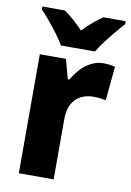

<svg xmlns="http://www.w3.org/2000/svg" viewBox="-86 -820 596 874"><g transform="rotate(10 211.5 -383.0)"><path d="M357 -560Q371 -560 385.5 -558Q400 -556 411 -553L396 -396Q386 -398 372.5 -400Q359 -402 339 -402Q317 -402 296.5 -395.5Q276 -389 259.5 -374Q243 -359 234 -335.5Q225 -312 225 -276V0H64V-550H185L209 -460H217Q231 -486 252 -509Q273 -532 300 -546Q327 -560 357 -560ZM152 -606Q140 -627 119.5 -654.5Q99 -682 77 -708.5Q55 -735 38 -752V-766H142Q164 -751 185 -732Q206 -713 230 -689Q254 -714 276 -732.5Q298 -751 320 -766H423V-752Q406 -734 384.5 -708Q363 -682 342.5 -655Q322 -628 309 -606Z"/></g></svg>

Font: Noto Sans Khmer SemiCondensed ExtraBold
Style: Regular
Weight: 800
Width: 4
Designer: Danh Hong and the Monotype Design Team
Foundry: Monotype Imaging Inc.
Version: Version 2.004